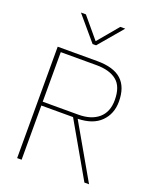

<svg xmlns="http://www.w3.org/2000/svg" viewBox="-168 -1034 926 1132"><g transform="rotate(20 295.5 -467.5)"><path d="M140 -935H171L279 -806L387 -935H418L290 -784H268ZM80 -699H328Q431 -699 480.5 -654Q530 -609 530 -518Q530 -441 480.5 -391.5Q431 -342 336 -340L531 0H502L307 -340H108V0H80ZM331 -364Q412 -364 458 -403.5Q504 -443 504 -518Q504 -603 459 -639Q414 -675 332 -675H108V-364Z"/></g></svg>

Font: Prompt Thin
Style: Regular
Weight: 250
Designer: Katatrad Team
Foundry: CadsonDemak
Version: Version 1.001